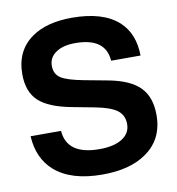

<svg xmlns="http://www.w3.org/2000/svg" viewBox="-82 -801 820 887"><g transform="rotate(-10 327.5 -358.0)"><path d="M596 -500H458Q451 -609 308 -609Q251 -609 217.5 -586Q184 -563 184 -524Q184 -486 212 -467Q240 -448 320 -433L432 -412Q531 -393 576 -347Q621 -301 621 -217Q621 -102 533 -42Q457 11 328 11Q181 11 104 -57Q37 -116 31 -221H174Q182 -107 335 -107Q403 -107 441.5 -131.5Q480 -156 480 -199Q480 -241 449.5 -264Q419 -287 345 -301L245 -320Q136 -340 89.5 -383.5Q43 -427 43 -509Q43 -620 124 -677Q194 -727 314 -727Q459 -727 532 -661Q595 -603 596 -500Z"/></g></svg>

Font: Almarai Bold
Style: Regular
Weight: 700
Designer: Boutros International 2019
Foundry: Created by Boutros International 2019
Version: Version 1.10